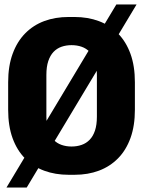

<svg xmlns="http://www.w3.org/2000/svg" viewBox="-20 -772 640 859"><path d="M287 10Q227.5 10 178 -8.2Q128.5 -26.5 92.2 -63Q56 -99.5 36.2 -154Q16.5 -208.5 16.5 -281V-404Q16.5 -476.5 36.5 -531.2Q56.5 -586 92.8 -622.8Q129 -659.5 178.2 -677.8Q227.5 -696 286.5 -696H313.5Q373 -696 422.5 -677.5Q472 -659 508 -622.2Q544 -585.5 563.8 -531Q583.5 -476.5 583.5 -404V-281Q583.5 -209 563.8 -154.5Q544 -100 508 -63.5Q472 -27 422.8 -8.5Q373.5 10 314 10ZM300 -116.5Q324.5 -116.5 345.2 -123.8Q366 -131 381.2 -146.8Q396.5 -162.5 405 -188Q413.5 -213.5 413.5 -250.5V-436.5Q413.5 -473.5 405 -498.8Q396.5 -524 381.2 -539.8Q366 -555.5 345.2 -562.8Q324.5 -570 300 -570Q276 -570 255.2 -562.8Q234.5 -555.5 219.5 -539.8Q204.5 -524 196 -498.8Q187.5 -473.5 187.5 -436.5V-250.5Q187.5 -213.5 196 -188Q204.5 -162.5 219.5 -146.8Q234.5 -131 255.2 -123.8Q276 -116.5 300 -116.5ZM9 67 500.5 -752H591L99.5 67Z"/></svg>

Font: Chivo Mono Medium
Style: Regular
Weight: 500
Monospace: yes
Designer: Hector Gatti
Foundry: Omnibus-Type
Version: Version 1.008